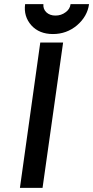

<svg xmlns="http://www.w3.org/2000/svg" viewBox="-20 -905 449 925"><path d="M76 0H185L284 -700H174ZM101 -885Q93 -826 131 -783Q169 -741 235 -741Q301 -741 351 -783Q401 -826 409 -885H320Q317 -861 296 -846Q275 -830 247 -830Q220 -830 203 -846Q187 -862 189 -885Z"/></svg>

Font: Unageo
Style: SemiBold-Italic
Weight: 600
Designer: Richard Sepsi
Foundry: Richard Sepsi
Version: Version 2.000